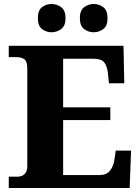

<svg xmlns="http://www.w3.org/2000/svg" viewBox="-20 -944 705 964"><path d="M24 0V-57H68Q91 -57 104 -70.5Q117 -84 117 -110V-599Q117 -637 101.5 -647Q86 -657 66 -657H24V-714H600L604 -526H527L522 -575Q518 -613 503 -631Q488 -649 451 -649H297V-405H534V-341H297V-65H479Q514 -65 531 -85.5Q548 -106 554 -139L561 -188H638L631 0ZM451 -782Q424 -782 402.5 -798Q381 -814 381 -853Q381 -892 402.5 -908Q424 -924 451 -924Q477 -924 498.5 -908Q520 -892 520 -853Q520 -814 498.5 -798Q477 -782 451 -782ZM239 -782Q212 -782 191 -798Q170 -814 170 -853Q170 -892 191 -908Q212 -924 239 -924Q265 -924 287 -908Q309 -892 309 -853Q309 -814 287 -798Q265 -782 239 -782Z"/></svg>

Font: Noto Serif Lao ExtraBold
Style: Regular
Weight: 800
Designer: Monotype Design Team
Foundry: Monotype Imaging Inc.
Version: Version 2.003; ttfautohint (v1.8.4.7-5d5b)